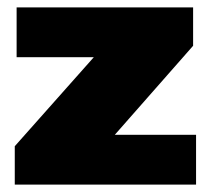

<svg xmlns="http://www.w3.org/2000/svg" viewBox="-20 -500 571 520"><path d="M20 -104 234 -345H25V-480H503V-376L291 -135H511V0H20Z"/></svg>

Font: Prompt ExtraBold
Style: Regular
Weight: 800
Designer: Katatrad Team
Foundry: CadsonDemak
Version: Version 1.000